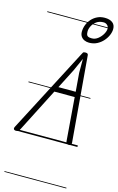

<svg xmlns="http://www.w3.org/2000/svg" viewBox="-263 -1401 1177 1915"><g transform="rotate(15 325.0 -444.0)"><path d="M0 2.5Q-9.5 2.5 -16.5 -1.5Q-23.5 -5.5 -24.8 -13.8Q-26 -22 -19.5 -34L431 -899Q439.5 -915.5 444.2 -923.2Q449 -931 468.5 -931Q484.5 -931 490.8 -925.5Q497 -920 497.5 -910L572 -28Q573.5 -13.5 568 -5.5Q562.5 2.5 546 2.5Q526.5 2.5 521.2 -6.8Q516 -16 515 -27L479.5 -474H269.5L43 -30.5Q33 -10.5 26 -4Q19 2.5 0 2.5ZM297 -527.5H475.5L460 -719.5V-863L400 -729ZM0 2.5Q-9.5 2.5 -16.5 -1.5Q-23.5 -5.5 -24.8 -13.8Q-26 -22 -19.5 -34L431 -899Q439.5 -915.5 444.2 -923.2Q449 -931 468.5 -931Q484.5 -931 490.8 -925.5Q497 -920 497.5 -910L572 -28Q573.5 -13.5 568 -5.5Q562.5 2.5 546 2.5Q526.5 2.5 521.2 -6.8Q516 -16 515 -27L479.5 -474H269.5L43 -30.5Q33 -10.5 26 -4Q19 2.5 0 2.5ZM297 -527.5H475.5L460 -719.5V-863L400 -729ZM476.5 -1034.5Q450 -1034.5 427.8 -1044.5Q405.5 -1054.5 392.5 -1074.2Q379.5 -1094 379.5 -1122.5Q379.5 -1158 392.5 -1192.2Q405.5 -1226.5 430 -1254.2Q454.5 -1282 489 -1298.8Q523.5 -1315.5 566 -1315.5Q617 -1315.5 646 -1293.5Q675 -1271.5 675 -1228.5Q675 -1198.5 661 -1165Q647 -1131.5 620.8 -1101.8Q594.5 -1072 558 -1053.2Q521.5 -1034.5 476.5 -1034.5ZM492 -1083.5Q526 -1083.5 555 -1106.2Q584 -1129 602 -1160.5Q620 -1192 620 -1217.5Q620 -1239 604 -1253.8Q588 -1268.5 566 -1268.5Q522.5 -1268.5 493.2 -1247.2Q464 -1226 449 -1196.2Q434 -1166.5 434 -1141Q434 -1119 438.5 -1106.5Q443 -1094 455.5 -1088.8Q468 -1083.5 492 -1083.5ZM-5 420.5H634.5V428.5H-5ZM-5 -16H634.5V0H-5ZM-5 -505.5H634.5V-497.5H-5ZM-5 -1230H634.5V-1222H-5Z"/></g></svg>

Font: Edu VIC WA NT Pre Guide
Style: Regular
Weight: 400
Designer: Tina and Corey Anderson, Eben Sorkin, Mirko Velimirovic
Foundry: Google for Education
Version: Version 1.000